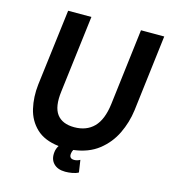

<svg xmlns="http://www.w3.org/2000/svg" viewBox="-121 -795 898 1021"><g transform="rotate(15 328.0 -284.5)"><path d="M251 44Q253 26 264 8Q185 -1 140.5 -43Q96 -85 81.5 -147.5Q67 -210 75 -280L127 -700H255L203 -276Q192 -190 222 -150Q252 -110 318 -110Q385 -110 425.5 -151Q466 -192 477 -280L528 -700H656L605 -280Q596 -211 566 -149Q536 -87 481.5 -44.5Q427 -2 345 8Q339 18 338 29Q334 58 363 58Q370 58 378 56Q386 54 395 49L405 116Q391 124 371 127.5Q351 131 333 131Q291 131 268.5 107.5Q246 84 251 44Z"/></g></svg>

Font: Haskoy Bold
Style: Italic
Weight: 700
Designer: Ertekin Erdin
Foundry: Ertekin Erdin
Version: Version 2.000; ttfautohint (v1.8.4.7-5d5b)